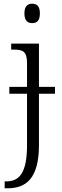

<svg xmlns="http://www.w3.org/2000/svg" viewBox="-20 -770 333 1030"><path d="M153 -646C177 -646 194 -658 194 -698C194 -738 177 -750 153 -750C129 -750 111 -738 111 -698C111 -658 129 -646 153 -646ZM5 240H21C120 240 189 187 189 8V-267H275V-304H189V-536H40V-504H50C101 -504 125 -497 125 -431V-304H30V-267H125V9C125 157 84 203 14 203H5Z"/></svg>

Font: Noto Serif Light
Style: Regular
Weight: 300
Designer: Monotype Design Team
Foundry: Monotype Imaging Inc.
Version: Version 2.013